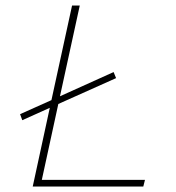

<svg xmlns="http://www.w3.org/2000/svg" viewBox="-20 -678 640 698"><path d="M507 -24 501 0H99L161 -286L61 -241L53 -263L167 -314L242 -658H270L198 -328L393 -416L402 -394L192 -300L132 -24Z"/></svg>

Font: Ysabeau Extralight
Style: Italic
Weight: 200
Italic angle: -12°
Designer: Christian Thalmann (Catharsis Fonts)
Version: Version 0.003